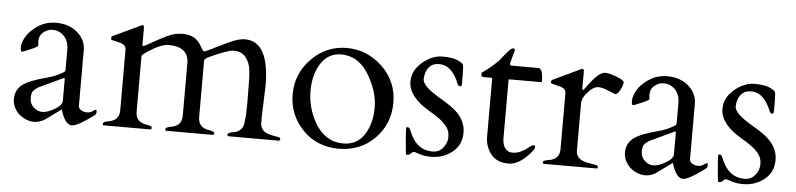

<svg xmlns="http://www.w3.org/2000/svg" viewBox="-38 -697 3676 887"><g transform="rotate(5 1800.0 -253.0)"><path d="M410 -41Q337 13 311 13Q280 13 260 -52Q259 -57 258 -56Q197 -11 182 -1Q142 21 101.5 5.5Q61 -10 43 -46Q34 -64 34 -85Q34 -127 65 -151.5Q96 -176 182 -198Q211 -206 234 -218Q257 -230 258.5 -233.5Q260 -237 260 -240V-334Q260 -389 217 -412Q203 -419 183 -419Q163 -419 143 -403.5Q123 -388 123 -359L125 -340Q122 -334 90 -320.5Q58 -307 53 -306Q45 -306 45 -324.5Q45 -343 56 -366Q67 -389 88 -408Q136 -453 197.5 -453Q259 -453 297.5 -419Q336 -385 336 -338V-81Q336 -68 348 -60.5Q360 -53 375.5 -53Q391 -53 401.5 -61Q412 -69 416 -69Q420 -69 420 -58.5Q420 -48 410 -41ZM260 -97V-196Q260 -202 257.5 -202Q255 -202 254 -201L141 -148Q123 -136 117 -127Q111 -118 111 -94.5Q111 -71 129 -54Q147 -37 170 -37Q193 -37 226.5 -56.5Q260 -76 260 -97Z M1110 -154 1109 -257Q1109 -320 1098 -345.5Q1087 -371 1070.5 -383.5Q1054 -396 1026 -396Q998 -396 907 -353Q895 -345 894 -339V-76Q894 -27 947 -20Q970 -16 970 -8.5Q970 -1 965 0H747Q743 -1 743 -7Q743 -16 765 -20Q818 -27 818 -76V-319Q818 -396 724 -396Q689 -396 627 -355Q612 -345 604 -336V-76Q604 -27 657 -20Q680 -16 680 -8.5Q680 -1 675 0H457Q453 -1 453 -7Q453 -16 475 -20Q528 -27 528 -75V-356Q528 -377 506 -385Q496 -388 485 -390.5Q474 -393 467 -394.5Q460 -396 458.5 -398Q457 -400 457 -405.5Q457 -411 464 -415L589 -474Q595 -477 596 -477Q604 -477 604 -465V-384Q605 -381 608 -381Q611 -381 624 -388Q637 -395 658 -407Q679 -419 713.5 -436Q748 -453 786 -453Q849 -453 875 -399Q886 -378 894 -381Q902 -384 920 -393Q961 -414 1003.5 -433.5Q1046 -453 1074 -453Q1187 -453 1187 -247L1182 -104V-76Q1182 -38 1221 -26Q1237 -21 1251.5 -19Q1266 -17 1271 -15Q1276 -13 1276 -7Q1276 -1 1271 0H1036Q1031 -1 1031 -7Q1031 -16 1054 -20Q1106 -27 1106 -80Q1110 -104 1110 -154Z M1315 -219Q1315 -315 1383 -384.5Q1451 -454 1546 -454Q1641 -454 1711.5 -386.5Q1782 -319 1782 -220.5Q1782 -122 1715.5 -54.5Q1649 13 1548 13Q1447 13 1381 -55.5Q1315 -124 1315 -219ZM1436 -94Q1484 -13 1567 -13Q1631 -13 1664.5 -64.5Q1698 -116 1698 -190.5Q1698 -265 1650.5 -343.5Q1603 -422 1523 -422Q1464 -422 1430 -371Q1396 -320 1396 -242Q1396 -164 1436 -94Z M2090 -334Q2090 -323 2082 -323Q2074 -323 2069 -335Q2058 -367 2034.5 -392Q2011 -417 1977 -417Q1932 -417 1917 -372Q1912 -357 1912 -341Q1912 -325 1932.5 -305Q1953 -285 2000 -257.5Q2047 -230 2068 -211Q2117 -168 2117 -111Q2117 -54 2075 -20.5Q2033 13 1977 13Q1947 13 1923 5Q1899 -3 1895.5 -3Q1892 -3 1884 5Q1876 13 1871 13H1862Q1860 13 1855.5 -39.5Q1851 -92 1851 -102Q1851 -112 1852.5 -113Q1854 -114 1858 -114Q1862 -114 1864.5 -111.5Q1867 -109 1869 -105.5Q1871 -102 1872.5 -98Q1874 -94 1879 -83Q1912 -12 1981 -12Q2012 -12 2030.5 -35Q2049 -58 2049 -85.5Q2049 -113 2034.5 -132Q2020 -151 1998 -167Q1976 -183 1951 -197Q1852 -255 1852 -325Q1852 -377 1897 -415Q1942 -453 1989.5 -453Q2037 -453 2059.5 -442.5Q2082 -432 2086 -425Q2090 -418 2090 -379Z M2306 -375Q2303 -375 2303 -371V-102Q2303 -72 2316 -55.5Q2329 -39 2349 -39Q2369 -39 2384 -45.5Q2399 -52 2410 -60Q2421 -68 2429.5 -74.5Q2438 -81 2445 -81Q2452 -81 2452 -78Q2452 -66 2449 -62Q2391 13 2336.5 13Q2282 13 2254.5 -21.5Q2227 -56 2227 -104V-375H2190Q2176 -375 2175.5 -384Q2175 -393 2178 -396Q2204 -412 2250 -455Q2255 -460 2263 -471Q2271 -482 2287 -500.5Q2303 -519 2311.5 -519Q2320 -519 2320 -512Q2320 -511 2303 -448Q2303 -439 2311 -439H2435Q2457 -439 2457 -378Q2457 -375 2453 -375Z M2800 -350Q2794 -351 2783 -356Q2742 -375 2719.5 -375Q2697 -375 2671.5 -346.5Q2646 -318 2646 -295V-74Q2646 -38 2689 -25Q2707 -21 2723.5 -18.5Q2740 -16 2744.5 -14Q2749 -12 2749 -6.5Q2749 -1 2744 0H2499Q2494 -1 2494 -7Q2494 -16 2517 -19Q2570 -26 2570 -74V-333Q2570 -353 2548 -361Q2538 -364 2526.5 -366.5Q2515 -369 2508.5 -371Q2502 -373 2500.5 -374.5Q2499 -376 2499 -381.5Q2499 -387 2506 -391L2631 -450Q2636 -453 2638 -453Q2646 -453 2646 -441V-362Q2646 -356 2649 -356Q2653 -356 2669 -379Q2716 -444 2746 -444Q2763 -444 2798.5 -430.5Q2834 -417 2834 -407Q2834 -396 2822.5 -373Q2811 -350 2800 -350Z M3244 -41Q3171 13 3145 13Q3114 13 3094 -52Q3093 -57 3092 -56Q3031 -11 3016 -1Q2976 21 2935.5 5.5Q2895 -10 2877 -46Q2868 -64 2868 -85Q2868 -127 2899 -151.5Q2930 -176 3016 -198Q3045 -206 3068 -218Q3091 -230 3092.5 -233.5Q3094 -237 3094 -240V-334Q3094 -389 3051 -412Q3037 -419 3017 -419Q2997 -419 2977 -403.5Q2957 -388 2957 -359L2959 -340Q2956 -334 2924 -320.5Q2892 -307 2887 -306Q2879 -306 2879 -324.5Q2879 -343 2890 -366Q2901 -389 2922 -408Q2970 -453 3031.5 -453Q3093 -453 3131.5 -419Q3170 -385 3170 -338V-81Q3170 -68 3182 -60.5Q3194 -53 3209.5 -53Q3225 -53 3235.5 -61Q3246 -69 3250 -69Q3254 -69 3254 -58.5Q3254 -48 3244 -41ZM3094 -97V-196Q3094 -202 3091.5 -202Q3089 -202 3088 -201L2975 -148Q2957 -136 2951 -127Q2945 -118 2945 -94.5Q2945 -71 2963 -54Q2981 -37 3004 -37Q3027 -37 3060.5 -56.5Q3094 -76 3094 -97Z M3537 -334Q3537 -323 3529 -323Q3521 -323 3516 -335Q3505 -367 3481.5 -392Q3458 -417 3424 -417Q3379 -417 3364 -372Q3359 -357 3359 -341Q3359 -325 3379.5 -305Q3400 -285 3447 -257.5Q3494 -230 3515 -211Q3564 -168 3564 -111Q3564 -54 3522 -20.5Q3480 13 3424 13Q3394 13 3370 5Q3346 -3 3342.5 -3Q3339 -3 3331 5Q3323 13 3318 13H3309Q3307 13 3302.5 -39.5Q3298 -92 3298 -102Q3298 -112 3299.5 -113Q3301 -114 3305 -114Q3309 -114 3311.5 -111.5Q3314 -109 3316 -105.5Q3318 -102 3319.5 -98Q3321 -94 3326 -83Q3359 -12 3428 -12Q3459 -12 3477.5 -35Q3496 -58 3496 -85.5Q3496 -113 3481.5 -132Q3467 -151 3445 -167Q3423 -183 3398 -197Q3299 -255 3299 -325Q3299 -377 3344 -415Q3389 -453 3436.5 -453Q3484 -453 3506.5 -442.5Q3529 -432 3533 -425Q3537 -418 3537 -379Z"/></g></svg>

Font: Cardo
Style: Regular
Weight: 400
Designer: David J. Perry
Foundry: David J. Perry
Version: Version 1.0451